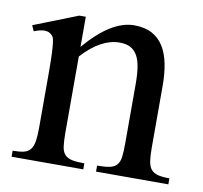

<svg xmlns="http://www.w3.org/2000/svg" viewBox="-59 -523 619 586"><g transform="rotate(10 250.0 -230.0)"><path d="M274.4 0V-18.6Q299.3 -18.6 313.7 -21.7Q328.1 -24.9 335.7 -33.9Q343.3 -43 345.2 -59.1Q347.2 -75.2 347.2 -101.1V-283.7Q347.2 -314 343.8 -336.2Q340.3 -358.4 332 -372.6Q323.7 -386.7 310.5 -393.6Q297.4 -400.4 277.3 -400.4Q249 -400.4 220 -384.8Q190.9 -369.1 161.6 -336.9V-101.1Q161.6 -74.7 163.8 -58.6Q166 -42.5 173.8 -33.7Q181.6 -24.9 196 -21.7Q210.4 -18.6 234.9 -18.6V0H12.7V-18.6Q33.7 -18.6 46.9 -21.7Q60.1 -24.9 67.4 -34.2Q74.7 -43.5 77.4 -59.6Q80.1 -75.7 80.1 -101.1V-267.6Q80.1 -307.6 79.1 -330.6Q78.1 -353.5 76.4 -365.7Q74.7 -377.9 72 -382.3Q69.3 -386.7 65.4 -389.6Q49.3 -403.8 12.7 -388.7L4.9 -406.2L141.6 -460H161.6V-366.7Q241.2 -460 312 -460Q344.7 -460 367.2 -448Q389.6 -436 403.3 -414.1Q417 -392.1 423.1 -361.3Q429.2 -330.6 429.2 -293V-101.1Q429.2 -76.2 431.6 -60.1Q434.1 -43.9 441.4 -34.9Q448.7 -25.9 462.4 -22.2Q476.1 -18.6 498.5 -18.6V0Z"/></g></svg>

Font: Campania
Style: Regular
Weight: 400
Version: Version 2.009